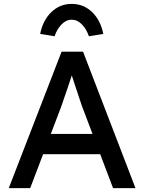

<svg xmlns="http://www.w3.org/2000/svg" viewBox="-20 -965 740 985"><path d="M326 -511 294 -418 135 0H25L296 -700H406L675 0H560L400 -422Q386 -462 364 -530Q357 -551 350.5 -571.5Q344 -592 337 -612L360 -613Q351 -588 326 -511ZM218 -278H503L520 -174H175ZM510 -791 436 -779Q424 -815 400.5 -839.5Q377 -864 348 -864Q319 -864 295.5 -839.5Q272 -815 260 -779L186 -791Q200 -861 243.5 -903Q287 -945 348 -945Q409 -945 452.5 -903Q496 -861 510 -791Z"/></svg>

Font: Lexend
Style: Regular
Weight: 400
Designer: Thomas Jockin
Foundry: Lexend
Version: Version 1.000